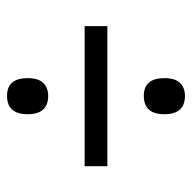

<svg xmlns="http://www.w3.org/2000/svg" viewBox="-20 -624 533 532"><g transform="rotate(-90 246.0 -357.5)"><path d="M196 -547Q196 -604 247 -604Q296 -604 296 -547Q296 -517 282.5 -503.5Q269 -490 247 -490Q196 -490 196 -547ZM52 -389H440V-326H52ZM196 -168Q196 -225 247 -225Q296 -225 296 -168Q296 -138 282.5 -124.5Q269 -111 247 -111Q196 -111 196 -168Z"/></g></svg>

Font: Noto Serif NarrowSemiBold
Style: Regular
Weight: 600
Width: 4
Designer: Monotype Design Team
Foundry: Monotype Imaging Inc.
Version: Version 1.001